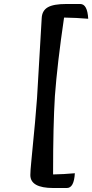

<svg xmlns="http://www.w3.org/2000/svg" viewBox="-20 -803 462 962"><path d="M312 -783H382Q418 -783 422 -709Q364 -714 301 -715Q267 -484 255 -321Q246 -173 246 61V71Q301 70 355 65Q351 139 315 139H247Q132 139 132 74Q132 54 137 4Q160 -228 165.5 -311Q171 -394 189 -713Q191 -750 219.5 -766.5Q248 -783 312 -783Z"/></svg>

Font: Merienda
Style: Regular
Weight: 400
Designer: Eduardo Rodriguez Tunni
Foundry: Eduardo Rodriguez Tunni
Version: Version 1.001